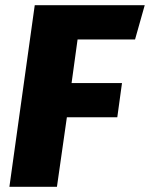

<svg xmlns="http://www.w3.org/2000/svg" viewBox="-20 -715 574 735"><path d="M534 -695H113L16 0H198L236 -266H429L447 -397H254L277 -564H497Z"/></svg>

Font: Fira Sans ExtraBold
Style: Italic
Weight: 800
Italic angle: -8°
Designer: bBox Type GmbH & Carrois Corporate GbR & Edenspiekermann AG
Foundry: bBox Type GmbH & Carrois Corporate GbR & Edenspiekermann AG
Version: Version 4.301;PS 004.301;hotconv 1.0.88;makeotf.lib2.5.64775